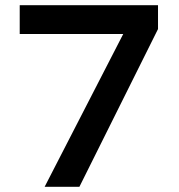

<svg xmlns="http://www.w3.org/2000/svg" viewBox="-20 -720 690 740"><path d="M152 0 455 -589H56V-700H589V-608L286 0Z"/></svg>

Font: HostGroteskBold
Style: Bold
Weight: 700
Designer: Doukan Karapınar based on Poppins by Indian Type Foundry, Jonny Pinhorn
Foundry: Element Type
Version: Version 1.001; ttfautohint (v1.8.4.7-5d5b)